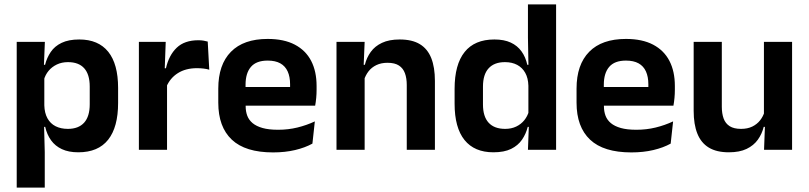

<svg xmlns="http://www.w3.org/2000/svg" viewBox="-20 -681 3678 873"><path d="M336 11.5Q292 11.5 261.5 -2.8Q231 -17 212.2 -43Q193.5 -69 185.5 -104H149L181.5 -202Q182.5 -167 195.8 -143Q209 -119 232.8 -107Q256.5 -95 288.5 -95Q337 -95 362.5 -123.2Q388 -151.5 388 -207V-287.5Q388 -342.5 363 -370.5Q338 -398.5 289 -398.5Q261 -398.5 238.5 -387.8Q216 -377 201 -359Q186 -341 179.5 -317.5L149.5 -386.5H185Q193 -418.5 210.8 -444.8Q228.5 -471 260.2 -486.2Q292 -501.5 340.5 -501.5Q427 -501.5 472 -445.8Q517 -390 517 -281V-213Q517 -103 471.8 -45.8Q426.5 11.5 336 11.5ZM56 172V-490.5H184L179 -366L181.5 -343.5V-147L180 -124L183.5 10.5V172Z M736 -285 703.5 -370.5H734.5Q748 -430 783.5 -464Q819 -498 882 -498Q895 -498 905.5 -496.2Q916 -494.5 924.5 -492L931.5 -364Q920.5 -367.5 906 -369.2Q891.5 -371 875.5 -371Q824.5 -371 788.8 -348.5Q753 -326 736 -285ZM611.5 0V-490.5H733.5L728 -340L739.5 -335.5V0Z M1221.5 12Q1095.5 12 1034 -46Q972.5 -104 972.5 -214V-278Q972.5 -387 1030 -445.5Q1087.5 -504 1197 -504Q1271 -504 1320.5 -478Q1370 -452 1394.8 -404.2Q1419.5 -356.5 1419.5 -290V-272.5Q1419.5 -254.5 1417.8 -235.8Q1416 -217 1413 -200.5H1297Q1298.5 -228 1298.8 -252.8Q1299 -277.5 1299 -297.5Q1299 -332 1288 -356.2Q1277 -380.5 1254.5 -393Q1232 -405.5 1197 -405.5Q1145.5 -405.5 1121 -377Q1096.5 -348.5 1096.5 -296V-250.5L1097 -236V-197.5Q1097 -174.5 1104.2 -155Q1111.5 -135.5 1128.5 -121.2Q1145.5 -107 1173.8 -99Q1202 -91 1244.5 -91Q1290.5 -91 1332.2 -101.2Q1374 -111.5 1411.5 -129L1400.5 -28Q1367 -9.5 1321.8 1.2Q1276.5 12 1221.5 12ZM1040.5 -200.5V-285.5H1387V-200.5Z M1829.5 0V-294.5Q1829.5 -325.5 1821.2 -348Q1813 -370.5 1794 -383Q1775 -395.5 1742 -395.5Q1713 -395.5 1691.2 -385Q1669.5 -374.5 1655.8 -356.8Q1642 -339 1635 -316.5L1615 -386.5H1639Q1647 -419 1665.8 -445Q1684.5 -471 1716.8 -486.2Q1749 -501.5 1797.5 -501.5Q1854 -501.5 1889 -480.2Q1924 -459 1940.8 -417Q1957.5 -375 1957.5 -313V0ZM1510 0V-490.5H1638L1633 -371L1638 -360.5V0Z M2223.5 11.5Q2137 11.5 2092 -44.5Q2047 -100.5 2047 -209.5V-277Q2047 -387.5 2092.5 -444.5Q2138 -501.5 2228 -501.5Q2272 -501.5 2302.2 -487.5Q2332.5 -473.5 2351.2 -447.5Q2370 -421.5 2377.5 -386.5H2415L2382.5 -291.5Q2381.5 -326 2368.2 -349.8Q2355 -373.5 2331.5 -386Q2308 -398.5 2276 -398.5Q2227.5 -398.5 2201.8 -370.5Q2176 -342.5 2176 -287V-206Q2176 -151 2201.8 -123Q2227.5 -95 2277 -95Q2305 -95 2327 -105.5Q2349 -116 2363.8 -134.2Q2378.5 -152.5 2385 -175.5L2415.5 -104H2379.5Q2371.5 -72 2353.5 -45.8Q2335.5 -19.5 2304 -4Q2272.5 11.5 2223.5 11.5ZM2380.5 0 2385 -120 2382.5 -148.5V-349L2383 -369.5L2380.5 -510V-661H2508.5V0Z M2850.5 12Q2724.5 12 2663 -46Q2601.5 -104 2601.5 -214V-278Q2601.5 -387 2659 -445.5Q2716.5 -504 2826 -504Q2900 -504 2949.5 -478Q2999 -452 3023.8 -404.2Q3048.5 -356.5 3048.5 -290V-272.5Q3048.5 -254.5 3046.8 -235.8Q3045 -217 3042 -200.5H2926Q2927.5 -228 2927.8 -252.8Q2928 -277.5 2928 -297.5Q2928 -332 2917 -356.2Q2906 -380.5 2883.5 -393Q2861 -405.5 2826 -405.5Q2774.5 -405.5 2750 -377Q2725.5 -348.5 2725.5 -296V-250.5L2726 -236V-197.5Q2726 -174.5 2733.2 -155Q2740.5 -135.5 2757.5 -121.2Q2774.5 -107 2802.8 -99Q2831 -91 2873.5 -91Q2919.5 -91 2961.2 -101.2Q3003 -111.5 3040.5 -129L3029.5 -28Q2996 -9.5 2950.8 1.2Q2905.5 12 2850.5 12ZM2669.5 -200.5V-285.5H3016V-200.5Z M3262 -490.5V-195.5Q3262 -165 3270.2 -142.2Q3278.5 -119.5 3297.8 -107.2Q3317 -95 3349.5 -95Q3379 -95 3400.5 -105.5Q3422 -116 3436 -133.8Q3450 -151.5 3456.5 -173.5L3476.5 -104H3452.5Q3444.5 -72 3425.8 -45.8Q3407 -19.5 3374.8 -4Q3342.5 11.5 3294 11.5Q3238 11.5 3202.8 -10Q3167.5 -31.5 3150.8 -73.5Q3134 -115.5 3134 -177V-490.5ZM3581.5 -490.5V0H3454L3458.5 -119L3453.5 -129.5V-490.5Z"/></svg>

Font: Anek Tamil Medium SemiBold
Style: Regular
Weight: 600
Version: Version 1.003